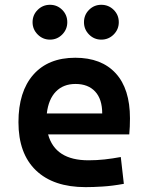

<svg xmlns="http://www.w3.org/2000/svg" viewBox="-20 -767 626 797"><path d="M335.4 9.8Q201.7 9.8 129.2 -59.8Q56.6 -129.4 56.6 -259.8Q56.6 -386.7 118.4 -457Q180.2 -527.3 292.5 -527.3Q400.9 -527.3 460.2 -462.9Q519.5 -398.4 519.5 -275.9Q519.5 -240.7 516.6 -209H179.7Q209 -101.6 347.2 -101.6Q381.3 -101.6 414.3 -105.2Q447.3 -108.9 481.4 -115.2L494.1 -3.9Q445.8 4.9 406 7.3Q366.2 9.8 335.4 9.8ZM174.3 -295.9H404.3Q404.3 -355.5 375 -387Q345.7 -418.5 293.5 -418.5Q242.7 -418.5 211.9 -386.7Q181.2 -355 174.3 -295.9ZM400.4 -602.5Q370.6 -602.5 349.6 -623.8Q328.6 -645 328.6 -674.8Q328.6 -705.1 349.6 -726.1Q370.6 -747.1 400.4 -747.1Q430.7 -747.1 451.9 -726.1Q473.1 -705.1 473.1 -674.8Q473.1 -645 451.9 -623.8Q430.7 -602.5 400.4 -602.5ZM187.5 -602.5Q157.7 -602.5 136.5 -623.8Q115.2 -645 115.2 -674.8Q115.2 -705.1 136.5 -726.1Q157.7 -747.1 187.5 -747.1Q217.3 -747.1 238.3 -726.1Q259.3 -705.1 259.3 -674.8Q259.3 -645 238.3 -623.8Q217.3 -602.5 187.5 -602.5Z"/></svg>

Font: CaskaydiaCove NFP SemiBold
Style: Regular
Weight: 600
Designer: Aaron Bell
Foundry: Saja Typeworks
Version: Version 2111.001; VTT 6.35;Nerd Fonts 3.1.1